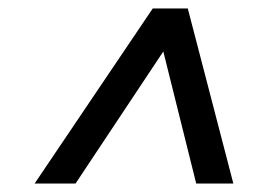

<svg xmlns="http://www.w3.org/2000/svg" viewBox="-20 -710 640 455"><path d="M62 -275 342 -690H425L533 -275H445L367 -588L159 -275Z"/></svg>

Font: Radio Canada
Style: Italic
Weight: 400
Italic angle: -12°
Designer: Charles Daoud, Etienne Aubert Bonn, Alexandre Saumier Demers, Jacques Le Bailly
Foundry: Radio-Canada
Version: Version 2.104;gftools[0.9.28.dev5+ged2979d]